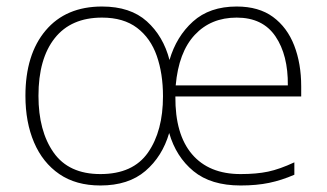

<svg xmlns="http://www.w3.org/2000/svg" viewBox="-20 -559 1003 589"><path d="M706 -539Q774 -539 817.5 -507Q861 -475 882.5 -419.5Q904 -364 904 -294V-263H518Q517 -147 569 -86Q621 -25 718 -25Q767 -25 802.5 -32.5Q838 -40 883 -61V-23Q844 -6 805.5 2Q767 10 718 10Q627 10 573.5 -34Q520 -78 499 -151Q478 -79 426 -34.5Q374 10 288 10Q213 10 162 -25Q111 -60 84.5 -122Q58 -184 58 -265Q58 -392 120 -465.5Q182 -539 293 -539Q380 -539 430.5 -493.5Q481 -448 500 -375Q521 -447 572 -493Q623 -539 706 -539ZM706 -505Q627 -505 577.5 -452Q528 -399 519 -297H863Q864 -390 825 -447.5Q786 -505 706 -505ZM293 -505Q198 -505 148 -442Q98 -379 98 -265Q98 -157 144.5 -91Q191 -25 288 -25Q388 -25 434 -91Q480 -157 480 -264Q480 -333 461 -387.5Q442 -442 400.5 -473.5Q359 -505 293 -505Z"/></svg>

Font: Noto Sans Lao UI ExtLt
Style: Regular
Weight: 200
Designer: Monotype Design Team
Foundry: Monotype Imaging Inc.
Version: Version 2.000; ttfautohint (v1.8.4.7-5d5b)